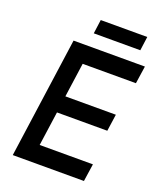

<svg xmlns="http://www.w3.org/2000/svg" viewBox="-155 -951 869 1047"><g transform="rotate(20 279.5 -428.0)"><path d="M47 0 145 -700H559L544 -598H235L207 -399H500L486 -301H194L166 -102H475L460 0ZM235 -775 246 -856H516L505 -775Z"/></g></svg>

Font: Finlandica Medium
Style: Italic
Weight: 500
Italic angle: -8°
Designer: Niklas Ekholm, Juho Hiilivirta, Jaakko Suomalainen
Foundry: Helsinki Type Studio
Version: Version 1.063